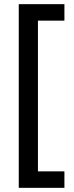

<svg xmlns="http://www.w3.org/2000/svg" viewBox="-20 -740 356 921"><path d="M289 161H70V-720H289V-641H162V82H289Z"/></svg>

Font: Noto Sans Ethiopic Condensed Medium
Style: Regular
Weight: 500
Width: 3
Designer: Monotype Design Team
Foundry: Monotype Imaging Inc.
Version: Version 2.102; ttfautohint (v1.8.4.7-5d5b)